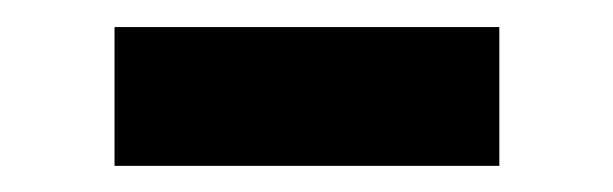

<svg xmlns="http://www.w3.org/2000/svg" viewBox="-20 -764 460 144"><path d="M354.5 -743.7V-639.6H65.9V-743.7Z"/></svg>

Font: Inter Extra Bold
Style: Regular
Weight: 800
Designer: Rasmus Andersson
Foundry: rsms
Version: Version 4.000;git-3c8e0fc